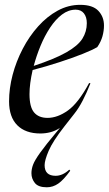

<svg xmlns="http://www.w3.org/2000/svg" viewBox="-20 -542 450 794"><path d="M288 -72.5 246.5 -19.5Q198 42.5 181.2 81.8Q164.5 121 164.5 141Q164.5 185 210 185Q239 185 266.5 159.5L270.5 164Q243 202 221 217.2Q199 232.5 173.5 232.5Q138.5 232.5 124.2 214.8Q110 197 110 174.5Q110 157 116.8 139Q123.5 121 145.8 89.8Q168 58.5 215 2.5L228 -13Q208.5 -0.5 188.2 4.8Q168 10 147 10Q85.5 10 51.5 -24Q17.5 -58 17.5 -123Q17.5 -176.5 32.2 -232.5Q47 -288.5 74 -340.2Q101 -392 137.8 -433Q174.5 -474 218.5 -498Q262.5 -522 311.5 -522Q363.5 -522 386.8 -497.2Q410 -472.5 410 -436.5Q410 -415 403.8 -392.2Q397.5 -369.5 382.5 -347.5Q364 -336 322 -319.2Q280 -302.5 225.5 -284.8Q171 -267 115 -252.5Q102 -195.5 102 -152.5Q102 -99.5 121 -77Q140 -54.5 176.5 -54.5Q218 -54.5 261 -85.2Q304 -116 348.5 -198.5L354 -197.5Q338.5 -158 322 -126.2Q305.5 -94.5 288 -72.5ZM293 -502Q263 -502 236.2 -481.8Q209.5 -461.5 187 -427.5Q164.5 -393.5 147.5 -352.2Q130.5 -311 119.5 -269.5Q207 -298.5 254.8 -325.8Q302.5 -353 320.8 -382.2Q339 -411.5 339 -446Q339 -471.5 327 -486.8Q315 -502 293 -502Z"/></svg>

Font: Newsreader 72pt
Style: Italic
Weight: 400
Italic angle: -17°
Designer: Hugues Gentile
Foundry: Production Type
Version: Version 1.003; ttfautohint (v1.8.3)